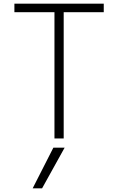

<svg xmlns="http://www.w3.org/2000/svg" viewBox="-20 -750 640 1040"><path d="M208 270H157L269 50H330ZM275 0V-684H58V-730H542V-684H325V0Z"/></svg>

Font: M PLUS Code Latin Expanded Light
Style: Regular
Weight: 300
Width: 7
Designer: Coji Morishita
Foundry: UNDERFOREST DESIGN
Version: Version 1.002; ttfautohint (v1.8.3)